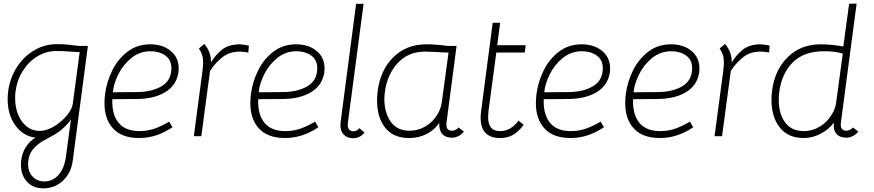

<svg xmlns="http://www.w3.org/2000/svg" viewBox="-20 -748 4791 1053"><path d="M95 156Q95 141 96 133Q107 49 174 7Q106 -2 64 -60.5Q22 -119 22 -204Q22 -227 25 -249Q35 -322 73 -380.5Q111 -439 168.5 -472.5Q226 -506 293 -506Q330 -506 353 -503L414 -496H462L379 133Q370 201 325 243Q280 285 217 285Q162 285 128.5 249Q95 213 95 156ZM304 -74Q335 -98 355.5 -126.5Q376 -155 379 -178L417 -462L317 -468H286Q233 -468 185 -439Q137 -410 105 -359Q73 -308 65 -245Q63 -233 63 -209Q63 -159 80 -118Q97 -77 127.5 -53.5Q158 -30 197 -30Q222 -30 250 -41.5Q278 -53 304 -74ZM340 123 369 -93Q345 -58 304 -26Q288 -14 240 12Q211 27 208 30Q174 52 156.5 76.5Q139 101 135 135Q134 141 134 153Q134 194 159 220.5Q184 247 223 247Q267 247 298 214.5Q329 182 340 123Z M553 -182Q553 -206 556 -231Q565 -300 596 -362.5Q627 -425 680 -465Q733 -505 804 -505Q872 -505 916 -469Q960 -433 960 -373Q960 -360 959 -353Q949 -281 887 -243Q825 -205 726 -205L596 -204Q593 -120 630.5 -74.5Q668 -29 745 -29Q789 -29 827.5 -42.5Q866 -56 908 -81L926 -50Q838 9 744 9Q649 9 601 -42.5Q553 -94 553 -182ZM920 -374Q920 -420 886.5 -443.5Q853 -467 806 -467Q746 -467 700.5 -430Q655 -393 629 -340.5Q603 -288 599 -242L729 -243Q812 -243 866 -275Q920 -307 920 -374Z M1345 -498 1342 -460Q1314 -465 1295 -465Q1240 -465 1202 -436Q1185 -423 1165.5 -402.5Q1146 -382 1132 -359L1084 -1H1043L1091 -363Q1094 -387 1094 -405Q1094 -430 1088.5 -447Q1083 -464 1071 -482L1100 -507Q1119 -486 1128.5 -459.5Q1138 -433 1137 -405Q1153 -432 1173 -453Q1193 -474 1211 -485Q1246 -505 1295 -505Q1309 -505 1345 -498Z M1353 -182Q1353 -206 1356 -231Q1365 -300 1396 -362.5Q1427 -425 1480 -465Q1533 -505 1604 -505Q1672 -505 1716 -469Q1760 -433 1760 -373Q1760 -360 1759 -353Q1749 -281 1687 -243Q1625 -205 1526 -205L1396 -204Q1393 -120 1430.5 -74.5Q1468 -29 1545 -29Q1589 -29 1627.5 -42.5Q1666 -56 1708 -81L1726 -50Q1638 9 1544 9Q1449 9 1401 -42.5Q1353 -94 1353 -182ZM1720 -374Q1720 -420 1686.5 -443.5Q1653 -467 1606 -467Q1546 -467 1500.5 -430Q1455 -393 1429 -340.5Q1403 -288 1399 -242L1529 -243Q1612 -243 1666 -275Q1720 -307 1720 -374Z M1887 -63Q1887 -45 1896 -36.5Q1905 -28 1919 -28Q1936 -28 1951 -45L1979 -21Q1954 10 1916 10Q1885 10 1866 -9Q1847 -28 1847 -61Q1847 -72 1848 -78L1933 -727H1974L1888 -75Q1887 -71 1887 -63Z M2524 -27Q2512 -10 2494 -1.5Q2476 7 2459 7Q2423 7 2405 -14Q2387 -35 2389 -74Q2363 -35 2319.5 -13Q2276 9 2224 9Q2137 9 2092.5 -47.5Q2048 -104 2048 -195Q2048 -220 2051 -247Q2066 -364 2137.5 -434.5Q2209 -505 2318 -505Q2372 -505 2435 -496H2484L2429 -77Q2428 -73 2428 -65Q2428 -31 2459 -31Q2469 -31 2479.5 -36.5Q2490 -42 2494 -49ZM2440 -460Q2424 -459 2369 -463L2312 -465Q2219 -465 2161.5 -402.5Q2104 -340 2091 -245Q2088 -224 2088 -204Q2088 -130 2123 -80.5Q2158 -31 2226 -31Q2274 -31 2314.5 -55.5Q2355 -80 2378 -119Q2397 -148 2403 -187Z M2616 -103Q2616 -122 2619 -141L2682 -623H2723L2707 -500H2863L2858 -460H2702L2659 -139Q2657 -115 2657 -106Q2657 -69 2672.5 -49Q2688 -29 2724 -29Q2753 -29 2778.5 -44Q2804 -59 2824 -87L2852 -63Q2824 -26 2794 -8.5Q2764 9 2723 9Q2616 9 2616 -103Z M2919 -182Q2919 -206 2922 -231Q2931 -300 2962 -362.5Q2993 -425 3046 -465Q3099 -505 3170 -505Q3238 -505 3282 -469Q3326 -433 3326 -373Q3326 -360 3325 -353Q3315 -281 3253 -243Q3191 -205 3092 -205L2962 -204Q2959 -120 2996.5 -74.5Q3034 -29 3111 -29Q3155 -29 3193.5 -42.5Q3232 -56 3274 -81L3292 -50Q3204 9 3110 9Q3015 9 2967 -42.5Q2919 -94 2919 -182ZM3286 -374Q3286 -420 3252.5 -443.5Q3219 -467 3172 -467Q3112 -467 3066.5 -430Q3021 -393 2995 -340.5Q2969 -288 2965 -242L3095 -243Q3178 -243 3232 -275Q3286 -307 3286 -374Z M3409 -182Q3409 -206 3412 -231Q3421 -300 3452 -362.5Q3483 -425 3536 -465Q3589 -505 3660 -505Q3728 -505 3772 -469Q3816 -433 3816 -373Q3816 -360 3815 -353Q3805 -281 3743 -243Q3681 -205 3582 -205L3452 -204Q3449 -120 3486.5 -74.5Q3524 -29 3601 -29Q3645 -29 3683.5 -42.5Q3722 -56 3764 -81L3782 -50Q3694 9 3600 9Q3505 9 3457 -42.5Q3409 -94 3409 -182ZM3776 -374Q3776 -420 3742.5 -443.5Q3709 -467 3662 -467Q3602 -467 3556.5 -430Q3511 -393 3485 -340.5Q3459 -288 3455 -242L3585 -243Q3668 -243 3722 -275Q3776 -307 3776 -374Z M4201 -498 4198 -460Q4170 -465 4151 -465Q4096 -465 4058 -436Q4041 -423 4021.5 -402.5Q4002 -382 3988 -359L3940 -1H3899L3947 -363Q3950 -387 3950 -405Q3950 -430 3944.5 -447Q3939 -464 3927 -482L3956 -507Q3975 -486 3984.5 -459.5Q3994 -433 3993 -405Q4009 -432 4029 -453Q4049 -474 4067 -485Q4102 -505 4151 -505Q4165 -505 4201 -498Z M4211 -199Q4211 -224 4214 -249Q4229 -365 4300.5 -435Q4372 -505 4481 -505Q4515 -505 4550.5 -501Q4586 -497 4605 -493L4637 -728H4678L4592 -77Q4591 -73 4591 -65Q4591 -31 4622 -31Q4632 -31 4642.5 -36.5Q4653 -42 4657 -49L4687 -27Q4675 -10 4657 -1.5Q4639 7 4622 7Q4585 7 4567 -14.5Q4549 -36 4553 -76Q4529 -41 4483.5 -16Q4438 9 4388 9Q4302 9 4256.5 -49Q4211 -107 4211 -199ZM4541 -119Q4561 -149 4566 -187L4602 -454Q4561 -467 4500 -467Q4388 -467 4327.5 -405.5Q4267 -344 4254 -245Q4251 -223 4251 -200Q4251 -124 4286 -76.5Q4321 -29 4389 -29Q4435 -29 4476 -53.5Q4517 -78 4541 -119Z"/></svg>

Font: Bellota Light
Style: Italic
Weight: 300
Italic angle: -7.5°
Designer: Kemie Guaida
Foundry: Kemie Guaida
Version: Version 4.001